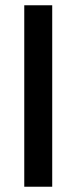

<svg xmlns="http://www.w3.org/2000/svg" viewBox="-20 -708 283 728"><path d="M72 0V-688H178V0Z"/></svg>

Font: Medium
Style: Regular
Weight: 500
Designer: Fernando Haro
Foundry: deFharo
Version: Version 1.787